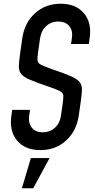

<svg xmlns="http://www.w3.org/2000/svg" viewBox="-20 -786 510 1026"><path d="M195.5 16Q277.5 16 333.2 -35Q389 -86 401 -169L410 -232Q416.5 -277 417.8 -303.2Q419 -329.5 406.2 -346.5Q393.5 -363.5 358.2 -379Q323 -394.5 256 -417Q215.5 -431.5 199 -440Q182.5 -448.5 180.8 -462.5Q179 -476.5 183.5 -507L194 -581Q200 -621.5 226.5 -646.2Q253 -671 291.5 -671Q329.5 -671 350 -646.8Q370.5 -622.5 364 -581L359.5 -551H454.5L459 -581Q471.5 -664.5 428.5 -715.2Q385.5 -766 304 -766Q223 -766 167 -715.2Q111 -664.5 99 -581L88.5 -507Q82 -462 80.8 -435.5Q79.5 -409 92.2 -392Q105 -375 140.5 -359.8Q176 -344.5 242.5 -322Q283.5 -308 300 -299.5Q316.5 -291 318 -277Q319.5 -263 315 -232L306 -169Q300.5 -128.5 273.8 -103.8Q247 -79 208.5 -79Q169 -79 149.8 -104.2Q130.5 -129.5 136 -169L140.5 -199H45.5L41 -169Q28.5 -86 71.2 -35Q114 16 195.5 16ZM97 220H157.5L245 58.5H145Z"/></svg>

Font: Mohave Medium
Style: Italic
Weight: 500
Italic angle: -8°
Designer: Gumpita Rahayu
Foundry: Tokotype
Version: Version 2.002; ttfautohint (v1.8.3)